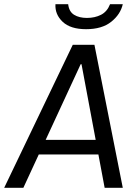

<svg xmlns="http://www.w3.org/2000/svg" viewBox="-40 -901 660 921"><path d="M-20 0 309 -686H413L549 0H462L432 -160H146L72 0ZM419 -230 351 -593H347L179 -230ZM373 -761Q298 -761 260.5 -796.5Q223 -832 226 -881H287Q291 -845 315.5 -830Q340 -815 377 -815Q415 -815 444.5 -830Q474 -845 488 -881H549Q538 -832 493.5 -796.5Q449 -761 373 -761Z"/></svg>

Font: Chivo Mono Medium Light
Style: Italic
Weight: 300
Italic angle: -8.05°
Monospace: yes
Version: Version 1.008